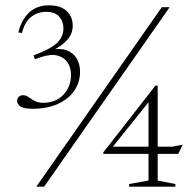

<svg xmlns="http://www.w3.org/2000/svg" viewBox="-20 -702 737 722"><path d="M116.5 0 588.5 -675H618L146 0ZM103 -293Q69.5 -293 57 -301.5Q44.5 -310 44.5 -323Q44.5 -331.5 50.2 -337.8Q56 -344 68 -344Q75.5 -344 82.8 -339.8Q90 -335.5 98 -329.8Q106 -324 116.5 -319.8Q127 -315.5 142.5 -315.5Q189.5 -315.5 218.2 -345.5Q247 -375.5 247 -420.5Q247 -448 234 -467.2Q221 -486.5 196.2 -493Q171.5 -499.5 135 -487.5L111 -479.5L106 -493.5Q172.5 -518.5 195.5 -541.5Q218.5 -564.5 218.5 -595Q218.5 -621.5 202.5 -639.5Q186.5 -657.5 154 -657.5Q121 -657.5 97 -638.2Q73 -619 62.5 -578L49 -580Q60.5 -627.5 89.5 -654.8Q118.5 -682 163.5 -682Q207.5 -682 230.5 -660.8Q253.5 -639.5 253.5 -605Q253.5 -575 232 -551Q210.5 -527 170 -508.5L169 -514.5Q206 -522 230.8 -512.8Q255.5 -503.5 268.2 -482.2Q281 -461 281 -432.5Q281 -392 258.8 -360.2Q236.5 -328.5 196.8 -310.8Q157 -293 103 -293ZM538.5 -337 561 -345.5 388 -130 387 -150.5H629L667 -158L650.5 -123.5H368.5V-129L564.5 -380H573V-23L639.5 -10V0H465.5V-10L538.5 -23Z"/></svg>

Font: Newsreader 24pt ExtraLight
Style: Regular
Weight: 250
Designer: Hugues Gentile
Foundry: Production Type
Version: Version 1.003